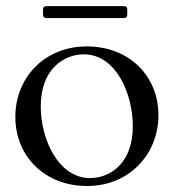

<svg xmlns="http://www.w3.org/2000/svg" viewBox="-20 -596 569 628"><path d="M264.9 12.4C402.7 12.4 498.2 -91.6 498.2 -219.1C498.6 -346.9 402.7 -444.2 263.8 -444.2C125.4 -444.2 29.8 -341.3 30.2 -213.4C30.2 -85.9 125.4 12.4 264.9 12.4ZM113.3 -247.9C113.3 -372.2 190.7 -418.3 254.3 -418.3C359 -418.3 414.4 -290.1 414.4 -183.2C414.4 -57.9 336.3 -13.5 274.9 -13.5C171.2 -13.5 113.3 -139.9 113.3 -247.9ZM120.7 -548.3C121.1 -540.1 123.9 -537.3 132.1 -536.9H384.9C393.1 -537.3 396 -540.1 396.3 -548.3V-564.6C396 -572.8 393.1 -575.6 384.9 -576H132.1C123.9 -575.6 121.1 -572.8 120.7 -564.6Z"/></svg>

Font: Margiela Serif Text
Style: Regular
Weight: 400
Designer: Andreas Faust, Stefan Endress
Version: Version 1.002;FEAKit 1.0